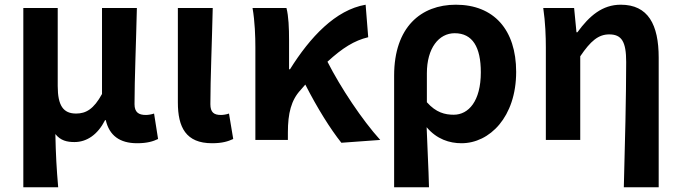

<svg xmlns="http://www.w3.org/2000/svg" viewBox="-20 -594 2889 815"><path d="M79 201H227C220 120 217 66 215 -25C237 3 265 9 296 9C349 9 395 -23 426 -84H429C444 -19 488 14 562 14C605 14 630 6 651 -4L634 -112C622 -108 609 -106 599 -106C569 -106 551 -117 551 -152C551 -257 558 -423 561 -560H413V-195C378 -131 345 -112 303 -112C249 -112 225 -145 225 -229V-560H79Z M880 14C924 14 948 6 970 -4L952 -112C941 -108 927 -106 918 -106C888 -106 873 -117 873 -152C873 -257 880 -423 883 -560H735V-159C735 -54 769 14 880 14Z M1594 0C1517 -85 1426 -222 1370 -332C1433 -390 1484 -422 1543 -436L1532 -574C1404 -552 1296 -436 1211 -300H1207V-423C1207 -475 1205 -525 1196 -560H1052C1062 -503 1064 -437 1064 -393V0H1202V-32C1202 -113 1216 -169 1256 -212L1276 -235C1327 -135 1382 -47 1429 12Z M1653 201H1801C1799 114 1794 37 1791 -54C1834 -3 1888 14 1939 14C2058 14 2171 -97 2171 -289C2171 -468 2076 -574 1915 -574C1767 -574 1653 -479 1653 -273ZM1906 -107C1869 -107 1831 -116 1792 -160V-283C1792 -390 1843 -453 1910 -453C1986 -453 2021 -394 2021 -287C2021 -165 1969 -107 1906 -107Z M2628 201H2776V-349C2776 -490 2731 -574 2615 -574C2537 -574 2482 -527 2431 -457H2427L2417 -560H2286C2295 -499 2297 -437 2297 -393V0H2443V-355C2487 -420 2520 -448 2566 -448C2619 -448 2638 -417 2638 -331C2638 -194 2633 24 2628 201Z"/></svg>

Font: Kinto Sans
Style: Bold
Weight: 700
Designer: Authors: Ryoko NISHIZUKA  (kana & ideographs); Paul D. Hunt (Latin, Greek & Cyrillic); Wenlong ZHANG  (bopomofo); Sandol
Foundry: Adobe Systems Incorporated, ookami Inc.
Version: Version 0.001